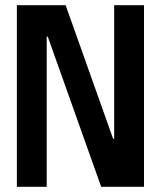

<svg xmlns="http://www.w3.org/2000/svg" viewBox="-20 -720 620 740"><path d="M420 -185H416L233 -700H45V0H160V-579H164L370 0H535V-700H420Z"/></svg>

Font: CommitMono-dimboump
Style: Bold
Weight: 700
Monospace: yes
Designer: Eigil Nikolajsen
Foundry: Eigil Nikolajsen
Version: Version 1.143